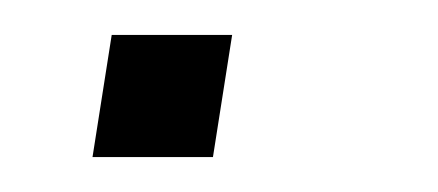

<svg xmlns="http://www.w3.org/2000/svg" viewBox="-20 -90 251 110"><path d="M33 0 44 -70H113L102 0Z"/></svg>

Font: Nunito Sans 12pt ExtraLight
Style: Italic
Weight: 200
Italic angle: -9°
Designer: Vernon Adams
Foundry: Vernon Adams
Version: Version 3.101;gftools[0.9.27]